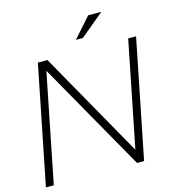

<svg xmlns="http://www.w3.org/2000/svg" viewBox="-126 -989 988 1093"><g transform="rotate(-15 367.5 -442.0)"><path d="M8.8 0 148.4 -698.2H204.6L556.2 -75.2L680.7 -698.2H727.1L587.4 0H545.9L183.1 -640.6L55.2 0ZM494.6 -883.8H572.3L432.1 -767.1H391.1Z"/></g></svg>

Font: Sansation Light
Style: Light Italic
Weight: 300
Designer: Bernd Montag
Version: Version 1.301